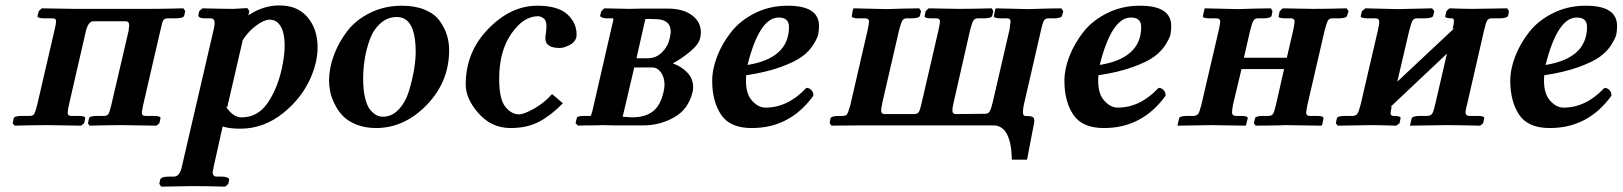

<svg xmlns="http://www.w3.org/2000/svg" viewBox="-20 -465 6017 712"><path d="M182.1 -353Q188 -377 188 -386.2Q188 -397.5 173.8 -397H145Q130.9 -397 124.5 -399.4Q118.2 -401.9 119.1 -405.8L124 -423.8L134.8 -434.1L257.8 -432.1H332H457H532.2Q586.4 -432.1 660.2 -434.1L667 -423.8L663.1 -407.2Q661.1 -397.5 632.8 -397H603Q589.8 -397 585.4 -389.4Q581.1 -381.8 575.2 -354L511.2 -77.1Q506.3 -54.2 505.9 -46.9Q505.9 -34.7 520 -35.2H548.8Q563 -35.2 569.6 -33Q576.2 -30.8 575.2 -25.9L570.8 -7.8L560.1 1L432.1 -1Q382.3 -1 312 1L306.2 -7.8L310.1 -25.9Q311 -34.7 338.9 -35.2H366.2Q378.4 -35.2 382.8 -43.5Q387.2 -51.8 393.1 -77.1L457 -351.1Q459 -369.1 459 -371.1Q459 -386.2 445.8 -386.2H326.2Q308.1 -386.2 298.8 -351.1L235.8 -77.1Q231 -54.2 231 -46.9Q231 -34.7 245.1 -35.2H271Q297.9 -35.2 295.9 -25.9L292 -7.8L280.8 1L157.2 -1Q104 -1 34.2 1L26.9 -7.8L30.8 -25.9Q31.7 -34.7 61 -35.2H90.8Q103 -35.2 107.4 -43.5Q111.8 -51.8 118.2 -77.1Z M879.9 -314.9 822.8 -67.9 817.9 -69.8Q843.8 -29.8 876 -29.8Q935.1 -29.8 971.4 -81.8Q1007.8 -133.8 1024.9 -210Q1036.1 -263.2 1035.6 -296.9Q1035.6 -342.8 1020.8 -367.4Q1005.9 -392.1 980 -392.1Q960 -392.1 930.4 -370.6Q900.9 -349.1 877.9 -313ZM904.8 -423.8 900.9 -408.2Q956.1 -445.3 1017.6 -444.8Q1083.5 -444.8 1120.6 -400.9Q1157.7 -356.9 1157.7 -290Q1157.7 -264.2 1151.9 -236.8Q1126 -124 1031.7 -46.9Q958.5 12.2 871.6 12.2Q829.6 12.2 805.7 3.9L772.9 150.9Q769 168.9 768.6 172.9Q768.6 189.9 783.7 189.9H802.7Q814.9 189.9 822.8 193.4Q830.6 196.8 829.6 202.1L826.7 216.8L814.9 227.1Q733.9 225.1 695.8 225.1L577.6 227.1L570.8 216.8L573.7 202.1Q576.7 189.9 606.9 189.9H625Q647 189.9 654.8 150.9L772.9 -357.9Q775.9 -372.1 775.9 -379.9Q775.9 -397 760.7 -397H741.7Q712.9 -397 715.8 -410.2L718.8 -423.8L731 -434.1Q811 -432.1 846.7 -432.1L897 -435.1Z M1326.7 -172.9Q1326.7 -129.9 1334.5 -99.4Q1342.3 -68.8 1354.7 -55.4Q1367.2 -42 1377.7 -37.1Q1388.2 -32.2 1399.4 -32.2Q1433.6 -32.2 1459 -59.6Q1484.4 -86.9 1496.8 -128.4Q1509.3 -169.9 1515.4 -206.5Q1521.5 -243.2 1521.5 -272Q1521.5 -401.9 1451.7 -401.9Q1417.5 -401.9 1391.4 -378.9Q1365.2 -356 1351.8 -319.6Q1338.4 -283.2 1332.5 -246.1Q1326.7 -209 1326.7 -172.9ZM1200.2 -165Q1200.2 -211.9 1217.8 -259.5Q1235.4 -307.1 1267.3 -349.1Q1299.3 -391.1 1352.8 -417.5Q1406.2 -443.8 1470.2 -443.8Q1519 -443.8 1555.2 -429Q1591.3 -414.1 1609.9 -388.4Q1628.4 -362.8 1637 -335.9Q1645.5 -309.1 1645.5 -278.8Q1645.5 -161.6 1562.5 -75.9Q1479.5 9.8 1374.5 9.8Q1333.5 9.8 1301.5 -3.2Q1269.5 -16.1 1251 -35.6Q1232.4 -55.2 1220.5 -80.1Q1208.5 -105 1204.3 -126Q1200.2 -147 1200.2 -165Z M1873 9.8Q1803.2 9.8 1755.1 -44.2Q1707 -98.1 1707 -151.9Q1707 -272 1790.5 -357.9Q1874 -443.8 1972.2 -443.8Q2048.3 -443.8 2083.3 -412.4Q2118.2 -380.9 2118.2 -336.9Q2118.2 -313 2095.7 -300Q2073.2 -287.1 2056.2 -287.1Q2002 -287.1 2002.4 -323.2Q2002.4 -331.1 2004.4 -342.5Q2006.3 -354 2006.3 -370.1Q2006.3 -389.2 1995.8 -397Q1985.4 -404.8 1975.1 -404.8Q1920.9 -404.8 1876 -339.8Q1831.1 -274.9 1831.1 -172.9Q1831.1 -97.7 1853.8 -69.3Q1876.5 -41 1904.3 -41Q1923.3 -41 1961.2 -62.5Q1999 -84 2027.3 -116.2L2067.4 -82Q2024.4 -38.1 1980.2 -14.2Q1936 9.8 1873 9.8Z M2340.3 -249H2382.3Q2413.1 -249 2435.1 -271Q2457 -293 2463.9 -324.2Q2466.8 -338.4 2467.3 -347.2Q2467.3 -394 2410.2 -394Q2403.3 -394 2395.8 -394.5Q2388.2 -395 2386.2 -395Q2384.3 -395 2380.1 -394.5Q2376 -394 2373 -394ZM2332 -214.8 2289.1 -32.2Q2313 -30.3 2323.2 -29.8Q2372.1 -29.8 2400.6 -51.5Q2429.2 -73.2 2440.9 -125Q2443.8 -138.2 2444.3 -149.9Q2444.3 -177.7 2431.2 -196.3Q2418 -214.8 2398.9 -214.8ZM2124 1 2114.3 -7.8 2119.1 -27.8Q2120.1 -34.7 2145 -35.2H2169.9Q2172.9 -37.1 2177.2 -55.2L2250 -372.1Q2253.9 -387.2 2254.4 -390.6Q2254.9 -394 2253.9 -397H2230Q2224.1 -397 2218 -398.4Q2211.9 -399.9 2208.5 -402.3Q2205.1 -404.8 2205.1 -405.8L2210 -423.8L2221.2 -434.1L2313 -432.1Q2320.8 -432.1 2335.9 -432.6Q2351.1 -433.1 2358.9 -433.1H2456.1Q2513.2 -433.1 2546.1 -408.4Q2579.1 -383.8 2579.1 -345.2Q2579.1 -335.4 2576.2 -323.2Q2571.3 -300.3 2538.6 -273.2Q2505.9 -246.1 2475.1 -230Q2508.3 -217.8 2529.3 -195.3Q2550.3 -172.9 2550.3 -143.1Q2550.3 -129.9 2548.3 -124Q2533.2 -60.1 2480.2 -30Q2427.2 0 2366.2 0H2260.3L2212.9 -1Q2199.7 0 2168.5 0Q2137.2 0 2124 1Z M2905.8 -365.2Q2905.8 -400.4 2867.2 -399.9Q2796.4 -399.9 2752 -224.1Q2905.8 -249 2905.8 -365.2ZM3017.1 -369.1Q3017.1 -353 3014.6 -339.1Q3012.2 -325.2 2996.6 -300Q2981 -274.9 2954.6 -255.4Q2928.2 -235.8 2874.5 -216.3Q2820.8 -196.8 2747.1 -186Q2742.2 -124 2766.1 -95Q2790 -65.9 2818.8 -65.9Q2901.9 -65.9 2970.2 -139.2Q2981.4 -139.2 2989.3 -130.6Q2997.1 -122.1 2996.1 -109.9Q2909.2 10.3 2767.1 9.8Q2687 9.8 2654.1 -39.6Q2621.1 -88.9 2621.1 -165Q2621.1 -209 2639.6 -256.6Q2658.2 -304.2 2691.7 -346.7Q2725.1 -389.2 2780 -416.5Q2835 -443.8 2899.9 -443.8Q3017.1 -444.3 3017.1 -369.1Z M3840.8 -355 3776.9 -77.1Q3773.9 -63 3773.4 -51.8Q3773.4 -34.7 3780.8 -35.2Q3799.8 -35.2 3807.6 -32Q3815.4 -28.8 3815.4 -18.1V-12.2L3788.6 127H3732.4Q3729.5 0 3663.6 0H3170.4L3063.5 1L3056.6 -7.8L3059.6 -25.9Q3062.5 -34.7 3089.8 -35.2H3105.5Q3116.7 -35.2 3121.1 -41.5Q3125.5 -47.9 3132.8 -73.2L3197.8 -355Q3202.6 -377.9 3202.6 -384.8Q3202.6 -397 3188.5 -397H3162.6Q3149.4 -397 3143.6 -399.4Q3137.7 -401.9 3138.7 -405.8L3142.6 -428.2L3145.5 -434.1L3268.6 -431.2Q3286.6 -432.1 3328.6 -433.1Q3370.6 -434.1 3388.7 -434.1L3395.5 -423.8L3391.6 -407.2Q3389.6 -397.5 3361.8 -397H3342.8Q3331.5 -397 3326.7 -389.4Q3321.8 -381.8 3314.5 -355L3252.4 -85.9Q3247.6 -63 3247.6 -55.2Q3247.6 -42 3260.7 -42H3370.6Q3382.8 -42 3387.7 -50.5Q3392.6 -59.1 3398.4 -85.9L3460.4 -354Q3465.3 -377 3465.8 -384.8Q3465.8 -397 3452.6 -397H3432.6Q3419.4 -397 3413.6 -399.4Q3407.7 -401.9 3408.7 -405.8L3412.6 -423.8L3423.8 -434.1L3532.7 -432.1Q3583.5 -432.1 3657.7 -434.1L3663.6 -423.8L3659.7 -407.2Q3657.7 -397.5 3630.9 -397H3606.4Q3595.2 -397 3589.8 -388.9Q3584.5 -380.9 3577.6 -354L3516.6 -85.9Q3511.7 -64 3511.7 -56.2Q3511.7 -42 3524.4 -42L3632.8 -43Q3645 -43 3650.4 -52.5Q3655.8 -62 3661.6 -86.9L3723.6 -355Q3727.5 -382.8 3727.5 -384.8Q3727.5 -397 3714.8 -397H3690.4Q3677.2 -397 3670.9 -399.4Q3664.6 -401.9 3665.5 -405.8L3670.4 -428.2L3672.9 -434.1L3794.4 -431.2Q3811.5 -432.1 3855 -433.1Q3898.4 -434.1 3915.5 -434.1L3922.9 -423.8L3918.5 -407.2Q3916.5 -397.5 3889.6 -397H3868.7Q3856.4 -397 3851.6 -389.4Q3846.7 -381.8 3840.8 -355Z M4211.9 -365.2Q4211.9 -400.4 4173.3 -399.9Q4102.5 -399.9 4058.1 -224.1Q4211.9 -249 4211.9 -365.2ZM4323.2 -369.1Q4323.2 -353 4320.8 -339.1Q4318.4 -325.2 4302.7 -300Q4287.1 -274.9 4260.7 -255.4Q4234.4 -235.8 4180.7 -216.3Q4127 -196.8 4053.2 -186Q4048.3 -124 4072.3 -95Q4096.2 -65.9 4125 -65.9Q4208 -65.9 4276.4 -139.2Q4287.6 -139.2 4295.4 -130.6Q4303.2 -122.1 4302.2 -109.9Q4215.3 10.3 4073.2 9.8Q3993.2 9.8 3960.2 -39.6Q3927.2 -88.9 3927.2 -165Q3927.2 -209 3945.8 -256.6Q3964.4 -304.2 3997.8 -346.7Q4031.2 -389.2 4086.2 -416.5Q4141.1 -443.8 4206.1 -443.8Q4323.2 -444.3 4323.2 -369.1Z M4500 -355Q4504.9 -377.9 4504.9 -384.8Q4504.9 -397 4490.7 -397H4465.8Q4438 -397 4440.9 -405.8L4445.8 -428.2L4447.8 -434.1L4571.8 -431.2Q4589.8 -432.1 4632.8 -433.1Q4675.8 -434.1 4692.9 -434.1L4698.7 -423.8L4695.8 -407.2Q4692.9 -397.5 4666 -397H4645Q4633.8 -397 4628.7 -389.4Q4623.5 -381.8 4616.7 -355L4592.8 -251H4752L4775.9 -354Q4780.8 -377 4780.8 -384.8Q4780.8 -397 4767.6 -397H4746.6Q4718.8 -397 4721.7 -405.8L4725.6 -423.8L4736.8 -434.1L4847.7 -432.1Q4899.4 -432.1 4973.6 -434.1L4981 -423.8L4975.6 -407.2Q4973.6 -397.5 4946.8 -397H4921.9Q4909.7 -397 4904.8 -389.4Q4899.9 -381.8 4892.6 -354L4828.6 -77.1Q4823.7 -52.2 4823.7 -46.9Q4823.7 -34.7 4837.9 -35.2H4863.8Q4890.6 -35.2 4887.7 -24.9L4883.8 -4.9L4880.9 1L4746.6 -1Q4730.5 0 4691.7 0.5Q4652.8 1 4636.7 1L4629.9 -7.8L4633.8 -25.9Q4635.7 -34.7 4662.6 -35.2H4683.6Q4695.8 -35.2 4700.7 -42.5Q4705.6 -49.8 4711.9 -77.1L4741.7 -209H4584L4552.7 -78.1Q4548.8 -59.1 4548.8 -47.9Q4548.8 -35.6 4562 -35.2H4581.5Q4609.4 -35.2 4606.9 -25.9L4601.6 -4.9L4599.6 1L4471.7 -1Q4454.6 -1 4409.2 0Q4363.8 1 4346.7 1L4347.7 -4.9L4352.5 -25.9Q4353.5 -34.7 4381.8 -35.2H4406.7Q4418.9 -36.1 4423.8 -43.5Q4428.7 -50.8 4435.5 -78.1Z M5163.6 -431.2 5290.5 -434.1 5298.8 -423.8 5294.9 -407.2Q5293 -397.5 5264.6 -397H5234.9Q5222.7 -397 5217.8 -387.9Q5212.9 -378.9 5205.6 -350.1L5161.6 -162.1Q5232.4 -228 5372.6 -359.9L5366.7 -357.9Q5371.6 -376 5371.6 -386.2Q5371.6 -397.5 5364.7 -397Q5336.9 -397 5339.8 -405.8L5343.8 -423.8L5355 -434.1Q5413.1 -432.1 5440.9 -432.1L5568.8 -434.1L5575.7 -423.8L5572.8 -407.2Q5569.8 -397.5 5541.5 -397H5511.7Q5499.5 -397 5494.6 -388.4Q5489.7 -379.9 5482.9 -350.1L5420.9 -80.1Q5415 -59.1 5414.6 -48.8Q5414.6 -35.6 5428.7 -35.2H5458.5Q5486.3 -35.2 5483.9 -25.9L5480 -7.8L5468.8 1Q5385.7 -1 5341.8 -1L5208.5 1L5214.8 -25.9Q5217.8 -34.7 5243.7 -35.2H5273.9Q5287.1 -36.1 5292 -45.2Q5296.9 -54.2 5302.7 -80.1L5345.7 -266.1L5135.7 -67.9L5140.6 -69.8V-67.9Q5136.7 -49.8 5136.7 -45.9Q5136.7 -34.7 5147.9 -35.2Q5162.1 -35.2 5168.5 -33Q5174.8 -30.8 5173.8 -25.9L5169.9 -7.8L5157.7 1Q5094.7 -1 5064 -1L4940.9 1L4933.6 -7.8L4937.5 -25.9Q4938.5 -34.7 4967.8 -35.2H4996.6Q5009.8 -36.1 5014.6 -44.7Q5019.5 -53.2 5025.9 -78.1L5088.9 -349.1Q5094.7 -373 5094.7 -383.8Q5094.7 -397 5080.6 -397H5051.8Q5037.6 -397 5031.2 -399.4Q5024.9 -401.9 5025.9 -405.8L5030.8 -423.8L5043 -434.1Z M5865.2 -365.2Q5865.2 -400.4 5826.7 -399.9Q5755.9 -399.9 5711.4 -224.1Q5865.2 -249 5865.2 -365.2ZM5976.6 -369.1Q5976.6 -353 5974.1 -339.1Q5971.7 -325.2 5956.1 -300Q5940.4 -274.9 5914.1 -255.4Q5887.7 -235.8 5834 -216.3Q5780.3 -196.8 5706.5 -186Q5701.7 -124 5725.6 -95Q5749.5 -65.9 5778.3 -65.9Q5861.3 -65.9 5929.7 -139.2Q5940.9 -139.2 5948.7 -130.6Q5956.5 -122.1 5955.6 -109.9Q5868.7 10.3 5726.6 9.8Q5646.5 9.8 5613.5 -39.6Q5580.6 -88.9 5580.6 -165Q5580.6 -209 5599.1 -256.6Q5617.7 -304.2 5651.1 -346.7Q5684.6 -389.2 5739.5 -416.5Q5794.4 -443.8 5859.4 -443.8Q5976.6 -444.3 5976.6 -369.1Z"/></svg>

Font: Linux Libertine O
Style: Semibold Italic
Weight: 600
Italic angle: -11.5°
Designer: Philipp H. Poll
Foundry: Philipp H. Poll
Version: Version 5.1.2